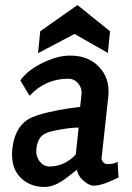

<svg xmlns="http://www.w3.org/2000/svg" viewBox="-20 -735 530 771"><path d="M132.8 -521.5 141.6 -609.4 291 -714.8 421.9 -609.4 413.1 -522.5 279.3 -598.6ZM295.9 -222.7Q265.6 -222.7 221.7 -214.8Q173.8 -207 157.2 -196.3Q130.9 -181.6 126 -136.7Q123 -108.4 139.2 -87.4Q155.3 -66.4 178.7 -66.4Q238.3 -66.4 284.2 -114.3ZM289.1 -53.7Q243.2 -16.6 225.6 -5.9Q189.5 16.6 157.2 15.6Q102.5 15.6 65.4 -19Q28.3 -53.7 28.3 -115.2Q28.3 -125 29.3 -135.7Q38.1 -218.8 89.8 -253.9Q123 -275.4 215.8 -293Q262.7 -301.8 301.8 -305.7L307.6 -358.4Q309.6 -380.9 293.9 -399.9Q278.3 -418.9 253.9 -418.9Q163.1 -418.9 98.6 -350.6L61.5 -412.1Q93.8 -457 159.2 -486.3Q215.8 -512.7 263.7 -511.7Q335 -511.7 378.4 -465.8Q421.9 -419.9 415 -348.6L387.7 -97.7Q387.7 -91.8 394.5 -84Q401.4 -76.2 409.2 -76.2Q441.4 -76.2 452.1 -85.9L456.1 -22.5Q390.6 10.7 355.5 10.7Q339.8 10.7 318.4 -6.8Q293 -27.3 289.1 -53.7Z"/></svg>

Font: Puritan
Style: BoldItalic
Weight: 700
Version: 2.1